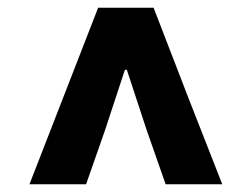

<svg xmlns="http://www.w3.org/2000/svg" viewBox="-20 -786 649 495"><path d="M56 -311 233 -766H376L464 -538L553 -311H407L358 -451L307 -606H302L251 -451L202 -311Z"/></svg>

Font: GenSekiGothic TW H
Style: Regular
Weight: 900
Version: Version 1.501;PS 1;hotconv 16.6.51;makeotf.lib2.5.65220